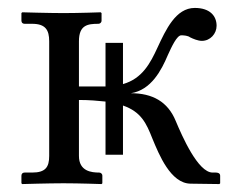

<svg xmlns="http://www.w3.org/2000/svg" viewBox="-20 -462 597 484"><path d="M290 -72V-196C336 -180 349 -151 364 -113C381 -72 410 0 460 1L533 2L535 0V-19C535 -26 528 -27 524 -27H516C479 -27 439 -119 423 -157C403 -206 364 -227 310 -227C361 -235 387 -285 403 -323C413 -345 426 -373 437 -373C444 -373 454 -372 459 -368C467 -364 479 -359 489 -359C510 -359 526 -377 526 -397C526 -422 509 -442 471 -442C423 -442 398 -387 377 -342C359 -303 339 -264 290 -250V-354H246V-244H179V-358C179 -399 201 -402 228 -402C232 -402 236 -405 236 -410V-429L234 -431C234 -431 179 -429 140 -429C104 -429 36 -431 36 -431L34 -429V-410C34 -405 37 -402 42 -402H61C95 -402 104 -386 104 -358V-69C104 -41 95 -27 61 -27H42C37 -27 34 -24 34 -19V0L36 2C36 2 104 0 140 0C179 0 236 2 236 2L238 0V-19C238 -24 234 -27 230 -27C211 -27 179 -30 179 -69V-210C205 -210 227 -208 246 -206V-72Z"/></svg>

Font: Libertinus Serif Display
Style: Regular
Weight: 400
Designer: Philipp H. Poll, Khaled Hosny
Foundry: Caleb Maclennan
Version: Version 7.050;RELEASE